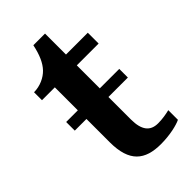

<svg xmlns="http://www.w3.org/2000/svg" viewBox="-209 -726 803 803"><g transform="rotate(-45 192.5 -325.0)"><path d="M242 10C297 10 344 -2 364 -12V-69C343 -64 321 -60 295 -60C249 -60 226 -89 226 -152V-285H341V-336H226V-472H355V-536H226V-660H157C147 -612 132 -579 111 -557C90 -535 56 -519 20 -519V-472H96V-336H27V-285H96V-147C96 -31 148 10 242 10Z"/></g></svg>

Font: Noto Serif SemiBold
Style: Regular
Weight: 600
Designer: Monotype Design Team
Foundry: Monotype Imaging Inc.
Version: Version 2.013